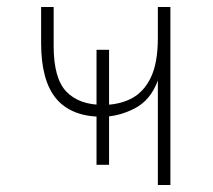

<svg xmlns="http://www.w3.org/2000/svg" viewBox="-20 -531 612 551"><path d="M257 -58V-388H293V-58ZM433 0V-300Q412 -243 365.8 -219.5Q319.5 -196 273 -196Q229 -196 196 -209Q163 -222 141.2 -248Q119.5 -274 108.8 -313.8Q98 -353.5 98 -407V-511H134V-399Q134 -306 170.5 -268Q207 -230 276 -230Q321.5 -230 357 -248.2Q392.5 -266.5 412.8 -308.5Q433 -350.5 433 -422V-511H469V0Z"/></svg>

Font: Overpass Thin
Style: Regular
Weight: 250
Designer: Delve Withrington, Dave Bailey, Thomas Jockin
Foundry: Delve Fonts LLC
Version: Version 4.000